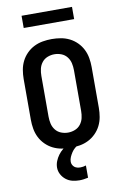

<svg xmlns="http://www.w3.org/2000/svg" viewBox="-113 -922 776 1207"><g transform="rotate(-10 275.0 -318.0)"><path d="M275 12Q246 12 217 7Q188 2 162 -11Q136 -24 115 -45Q94 -66 81 -92Q68 -118 63 -147Q58 -176 58 -205V-465Q58 -494 63 -523Q68 -552 81 -578Q94 -604 115 -625Q136 -646 162 -659Q188 -672 217 -677Q246 -682 275 -682Q304 -682 333 -677Q362 -672 388 -659Q414 -646 435 -625Q456 -604 469 -578Q482 -552 487 -523Q492 -494 492 -465V-205Q492 -176 487 -147Q482 -118 469 -92Q456 -66 435 -45Q414 -24 388 -11Q362 2 333 7Q304 12 275 12ZM275 -85Q298 -85 319.5 -93.5Q341 -102 355 -120Q369 -138 374 -160Q379 -182 379 -205V-465Q379 -488 374 -510Q369 -532 355 -550Q341 -568 319.5 -576.5Q298 -585 275 -585Q252 -585 230.5 -576.5Q209 -568 195 -550Q181 -532 176 -510Q171 -488 171 -465V-205Q171 -182 176 -160Q181 -138 195 -120Q209 -102 230.5 -93.5Q252 -85 275 -85ZM293 223Q270 223 248 217.5Q226 212 208 198Q190 184 179 163.5Q168 143 168 120Q168 99 176 79Q184 59 196.5 42Q209 25 225.5 11.5Q242 -2 261 -12H327V0Q313 7 301 17.5Q289 28 280.5 41Q272 54 265.5 68.5Q259 83 259 99Q259 109 263.5 118Q268 127 275.5 133Q283 139 293 141.5Q303 144 313 144Q322 144 331 142.5Q340 141 349 138V216Q336 219 321.5 221Q307 223 293 223ZM436 -781H114V-859H436Z"/></g></svg>

Font: Lode
Style: Bold
Weight: 700
Monospace: yes
Designer: Belleve Invis
Foundry: Belleve Invis
Version: Version 29.2.0; ttfautohint (v1.8.3)